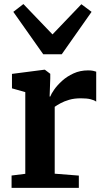

<svg xmlns="http://www.w3.org/2000/svg" viewBox="-20 -904 505 924"><path d="M35.7 0V-59.3L101.7 -67.5V-460.7L37.6 -478.8V-548.4L193.2 -568.5H195.9L221.9 -548.8V-526.9L218.8 -439.4H221.9Q226.4 -452.1 240.9 -472.9Q255.4 -493.7 279 -515.1Q302.5 -536.4 334.1 -550.8Q365.7 -565.3 404 -565.3Q418.1 -565.3 427.7 -563.3Q437.3 -561.3 443 -559.1V-414.9Q433.4 -422.2 415.8 -426.5Q398.2 -430.9 368.9 -430.9Q337.1 -430.9 312.8 -423.7Q288.5 -416.6 271.5 -407.2Q254.4 -397.9 243.3 -390V-68.1L359.4 -59V0ZM188.1 -642.8 44.1 -847 92.6 -884.5 232.6 -738.4 371.6 -883.7 420.7 -847 277.1 -642.8Z"/></svg>

Font: Merriweather Light
Style: Regular
Weight: 300
Version: Version 2.100